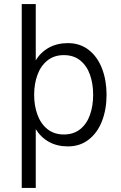

<svg xmlns="http://www.w3.org/2000/svg" viewBox="-20 -710 595 944"><path d="M86.9 -689.9H155.8V-413.1Q179.7 -453.1 220.2 -475.6Q260.7 -498 314 -498Q373.5 -498 416.5 -464.4Q459.5 -430.7 481.7 -372.8Q503.9 -314.9 503.9 -244.1Q503.9 -172.9 481.7 -115.2Q459.5 -57.6 416.5 -23.9Q373.5 9.8 314 9.8Q260.7 9.8 220.7 -12.5Q180.7 -34.7 155.8 -75.2V213.9H86.9ZM438 -244.1Q438 -297.9 422.6 -342Q407.2 -386.2 374.8 -412.6Q342.3 -439 293.9 -439Q246.1 -439 213.1 -412.6Q180.2 -386.2 164.1 -341.8Q147.9 -297.4 147.9 -244.1Q147.9 -190.4 164.1 -146Q180.2 -101.6 213.1 -75.2Q246.1 -48.8 293.9 -48.8Q342.3 -48.8 374.8 -75.2Q407.2 -101.6 422.6 -145.8Q438 -189.9 438 -244.1Z"/></svg>

Font: Acari Sans Light
Style: Regular
Weight: 300
Designer: Alfredo Marco Pradil and Stefan Peev
Foundry: Hanken Design Co.
Version: Version 1.045;January 11, 2019;FontCreator 11.5.0.2425 64-bi